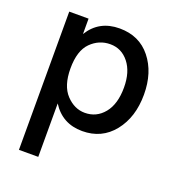

<svg xmlns="http://www.w3.org/2000/svg" viewBox="-129 -617 838 915"><g transform="rotate(20 290.0 -160.0)"><path d="M167 194H69V-507H167V-429Q219 -514 323 -514Q423 -514 481 -441.5Q539 -369 539 -257Q539 -142 479.5 -67.5Q420 7 321 7Q220 7 167 -77ZM167 -255Q167 -167 208.5 -123Q250 -79 303 -79Q362 -79 400 -125.5Q438 -172 438 -256Q438 -335 401 -381.5Q364 -428 307 -428Q250 -428 208.5 -386.5Q167 -345 167 -255Z"/></g></svg>

Font: Hind Siliguri Medium
Style: Regular
Weight: 500
Designer: Jyotish Sonowal
Foundry: Indian Type Foundry
Version: Version 1.001;PS 1.0;hotconv 1.0.86;makeotf.lib2.5.63406; tt